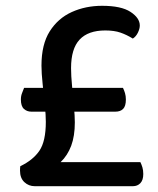

<svg xmlns="http://www.w3.org/2000/svg" viewBox="-20 -642 544 662"><path d="M378 -257H88Q73 -257 62.5 -266.5Q52 -276 52 -299Q52 -311 56 -321Q60 -331 63 -339H404Q408 -331 411 -321Q414 -311 414 -299Q414 -276 404.5 -266.5Q395 -257 378 -257ZM138 -222Q138 -245 134.5 -280Q131 -315 127 -352.5Q123 -390 123 -416Q123 -489 151.5 -534Q180 -579 227.5 -600.5Q275 -622 332 -622Q398 -622 430 -601Q462 -580 462 -554Q462 -543 455.5 -529.5Q449 -516 438 -509Q417 -522 395.5 -529.5Q374 -537 343 -537Q284 -537 254.5 -505.5Q225 -474 225 -407Q225 -381 228.5 -344.5Q232 -308 235 -274.5Q238 -241 238 -220Q238 -173 225.5 -139.5Q213 -106 189 -83H464Q468 -75 471 -65Q474 -55 474 -42Q474 -21 464 -10.5Q454 0 438 0H100Q79 0 64 -14Q49 -28 49 -54Q49 -63 50 -69Q94 -90 116 -122.5Q138 -155 138 -222Z"/></svg>

Font: Baloo Bhaijaan 2 Medium
Style: Regular
Weight: 500
Designer: Sanskriti Dholi, Noopur Datye and Ek Type
Foundry: Ek Type
Version: Version 1.701